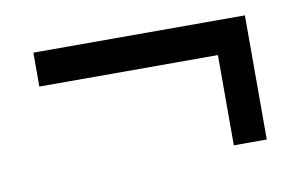

<svg xmlns="http://www.w3.org/2000/svg" viewBox="-42 -456 620 396"><g transform="rotate(-10 268.5 -258.0)"><path d="M489 -388V-128H420V-317H46V-388Z"/></g></svg>

Font: Noto Sans Display
Style: Regular
Weight: 400
Designer: Monotype Design Team
Foundry: Monotype Imaging Inc.
Version: Version 2.003